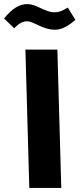

<svg xmlns="http://www.w3.org/2000/svg" viewBox="-65 -917 388 937"><path d="M202 -772C223 -772 254 -777 303 -820L266 -880C239 -864 223 -857 202 -857C151 -857 117 -897 67 -897C29 -897 -7 -874 -45 -827L4 -779C25 -800 43 -813 67 -813C101 -813 142 -772 202 -772ZM78 0H234L215 -675H59Z"/></svg>

Font: Noto Sans Arabic UI Extra
Style: Regular
Weight: 800
Designer: Nadine Chahine - Monotype Design Team
Foundry: Monotype Imaging Inc.
Version: Version 1.900